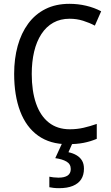

<svg xmlns="http://www.w3.org/2000/svg" viewBox="-20 -744 580 1004"><path d="M344 -646Q296 -646 259 -625.5Q222 -605 196.5 -566Q171 -527 158.5 -474Q146 -421 146 -357Q146 -268 168.5 -203Q191 -138 235.5 -103Q280 -68 345 -68Q383 -68 417.5 -76Q452 -84 486 -96V-18Q453 -4 417 3Q381 10 333 10Q242 10 179.5 -34.5Q117 -79 85.5 -162Q54 -245 54 -358Q54 -437 72.5 -504Q91 -571 127.5 -620.5Q164 -670 218 -697Q272 -724 343 -724Q388 -724 430.5 -714Q473 -704 509 -685L476 -610Q448 -625 414.5 -635.5Q381 -646 344 -646ZM419 138Q419 171 404.5 193.5Q390 216 361 228Q332 240 289 240Q273 240 260 238.5Q247 237 238 235V180Q247 182 260.5 183.5Q274 185 286 185Q317 185 333.5 174Q350 163 350 140Q350 114 328 101Q306 88 269 83L307 0H361L338 52Q362 57 380.5 68Q399 79 409 96Q419 113 419 138Z"/></svg>

Font: Noto Sans Display SemiCondensed
Style: Regular
Weight: 400
Width: 4
Version: Version 2.003